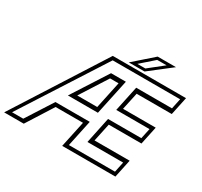

<svg xmlns="http://www.w3.org/2000/svg" viewBox="-231 -1075 1367 1302"><g transform="rotate(30 453.0 -424.0)"><path d="M-59.5 0 387 -700H960.5L930.5 -558.5H655.5L626.5 -424H882.5L852.5 -282.5H596.5L566.5 -141.5H841.5L811.5 0H395L439 -206H224.5L94 0ZM-13.5 -27.5H74L206.5 -234.5H475.5L431.5 -27.5H792.5L809.5 -108.5H530L573 -313.5H833.5L851 -394.5H590.5L632.5 -592.5H912.5L929.5 -673.5H401.5ZM257.5 -315.5 435.5 -592.5H551.5L492.5 -315.5ZM312.5 -347H469L514 -558.5H447.5ZM503 -716 653 -848H796.5L626.5 -716ZM558.5 -736.5H621L735 -827H661.5Z"/></g></svg>

Font: Tourney Light
Style: Italic
Weight: 300
Italic angle: -12°
Version: Version 1.015